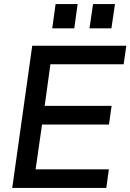

<svg xmlns="http://www.w3.org/2000/svg" viewBox="-20 -921 639 941"><path d="M138 -697H599L586 -606H227L199 -402H527L514 -310.5H186L154.5 -91H513.5L501 0H40ZM436 -901H543.5L526 -782H418.5ZM252.5 -901H360.5L344 -782H236Z"/></svg>

Font: HK Grotesk Medium
Style: Italic
Weight: 500
Italic angle: -8°
Designer: Alfredo Marco Pradil
Foundry: Hanken Design Co.
Version: Version 3.004